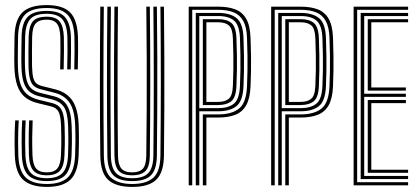

<svg xmlns="http://www.w3.org/2000/svg" viewBox="-20 -722 1634 748"><path d="M162.4 6.2Q101.4 6.2 70.8 -21.1Q40.1 -48.4 37.7 -117.4Q37 -140.5 36.8 -164.1Q36.6 -187.7 37.3 -210.4Q38 -233 39.2 -253H52.9Q51.8 -232.4 51.1 -211.3Q50.4 -190.3 50.5 -167.3Q50.6 -144.2 51.4 -117.7Q53.5 -55.9 80.2 -30.5Q106.8 -5.2 162.4 -5.2Q217.3 -5.2 243.9 -30.4Q270.4 -55.7 272.6 -117.8Q273.7 -148.6 273.9 -173.3Q274.1 -198.1 273 -230Q271.1 -292.3 251.2 -321.6Q231.3 -350.9 191.6 -360.8L139.6 -374Q124.4 -377.7 113.8 -385.6Q103.3 -393.4 97.6 -411.6Q92 -429.8 91.1 -464.3Q90.4 -493.1 90.8 -520.9Q91.3 -548.7 91.6 -577.9Q92.5 -619.4 107.6 -638.2Q122.8 -656.9 162 -656.9Q196.6 -656.9 212 -638.8Q227.3 -620.6 228.8 -577.2Q229.3 -561.1 229.2 -525.8Q229.1 -490.5 228 -451.7H214.3Q215.4 -489 215.5 -523.9Q215.6 -558.7 215.1 -576.6Q213.7 -616.2 201 -630.9Q188.4 -645.5 162 -645.5Q133.1 -645.5 119.6 -631.2Q106 -617 105.2 -577.3Q104.9 -549.1 104.6 -518.6Q104.3 -488 104.8 -464.7Q105.5 -434.8 109.6 -419.2Q113.7 -403.7 122 -397Q130.2 -390.3 143.1 -387L194.7 -374Q240.1 -362.7 262.4 -329.5Q284.7 -296.3 286.7 -230.7Q287.4 -211.6 287.5 -193.6Q287.7 -175.6 287.4 -157.1Q287.2 -138.7 286.3 -117.3Q283.9 -50.4 254.4 -22.1Q225 6.2 162.4 6.2ZM162.4 -16.5Q113.4 -16.5 90.3 -39.2Q67.1 -62 65.1 -118.2Q64.4 -143.2 64.3 -166.3Q64.1 -189.3 64.7 -211Q65.2 -232.7 66.4 -253H80Q79 -231.1 78.4 -210.2Q77.8 -189.2 78 -167Q78.1 -144.7 78.9 -118.5Q80.6 -69.4 99.8 -48.6Q119 -27.7 162.4 -27.7Q204.9 -27.7 224.1 -48.6Q243.3 -69.5 245.1 -118.9Q245.5 -135.1 245.9 -148Q246.2 -161 246.3 -173Q246.3 -185.1 246.1 -198.6Q245.9 -212.1 245.4 -229.2Q243.9 -284.2 228.8 -305.6Q213.7 -326.9 185.1 -334.1L132.7 -347.1Q109 -352.9 94.1 -365.7Q79.3 -378.5 71.9 -402.1Q64.5 -425.6 63.5 -463.4Q62.8 -489.7 63.3 -521.2Q63.8 -552.7 64.1 -579Q65.2 -633.3 87.9 -656.4Q110.6 -679.5 162 -679.5Q210.9 -679.5 232.5 -656.1Q254.2 -632.8 256.3 -577.4Q256.8 -561.3 256.7 -524.5Q256.6 -487.7 255.5 -451.7H241.8Q242.8 -486.9 243 -522.9Q243.1 -558.9 242.5 -577.6Q240.8 -626.8 222.3 -647.6Q203.7 -668.3 162 -668.3Q114.4 -668.3 96.6 -646.2Q78.8 -624.1 77.9 -577.9Q77.5 -549.1 77.1 -520.8Q76.6 -492.5 77.3 -463.8Q78.3 -427.4 84.8 -406.5Q91.3 -385.6 104.1 -375.4Q116.8 -365.1 136.2 -360.3L188.2 -347.4Q223.6 -339 240.6 -312.5Q257.6 -286.1 259.2 -229.6Q259.9 -209.2 260.1 -192.8Q260.2 -176.3 260 -159.1Q259.7 -141.8 258.8 -118.3Q256.7 -64.3 234.8 -40.4Q212.8 -16.5 162.4 -16.5ZM162.4 -39.1Q126.2 -39.1 110.1 -57.3Q94 -75.5 92.6 -119.2Q91.9 -143.4 91.8 -165.8Q91.6 -188.2 92.1 -209.9Q92.7 -231.5 93.5 -253H107.2Q105.9 -218.2 105.5 -187.6Q105.2 -157.1 106.4 -119.5Q107.7 -81.5 120.4 -66Q133.1 -50.5 162.4 -50.5Q191.3 -50.5 203.9 -66.4Q216.5 -82.3 217.6 -120Q218.5 -143.5 218.8 -159.3Q219 -175.2 218.8 -190.5Q218.7 -205.9 218 -228Q216.8 -269.8 208.4 -286.1Q200 -302.4 178.8 -307.5L125.8 -320.5Q95.7 -328 76.3 -344.4Q56.9 -360.8 47.1 -389.7Q37.3 -418.5 36 -462.6Q35.3 -487.6 35.8 -521Q36.3 -554.5 36.6 -579.6Q38.1 -645.4 67.4 -673.8Q96.6 -702.2 162 -702.2Q224.9 -702.2 253.1 -673.7Q281.4 -645.1 283.6 -579.2Q284.5 -555 284.2 -520.8Q283.9 -486.7 283 -451.7H269.3Q270.1 -484.4 270.4 -522Q270.6 -559.5 270 -578Q267.9 -639.3 242.6 -665.1Q217.3 -690.8 162 -690.8Q101 -690.8 76.4 -663.9Q51.7 -636.9 50.4 -579Q50.1 -555.8 49.6 -523Q49.1 -490.2 49.8 -463Q50.8 -421.6 59.5 -395.4Q68.2 -369.3 85.4 -354.9Q102.7 -340.4 129.3 -333.7L181.9 -320.7Q197.4 -317.1 208.1 -308.6Q218.7 -300.2 224.8 -281.6Q230.8 -262.9 231.7 -228.6Q232.4 -205.6 232.5 -190.1Q232.7 -174.5 232.5 -158.7Q232.2 -143 231.3 -119.2Q229.9 -76.5 214.3 -57.8Q198.7 -39.1 162.4 -39.1Z M495 6.2Q432.1 6.2 401.9 -21Q371.7 -48.3 370.8 -115.8Q370 -177.1 369.6 -247.7Q369.2 -318.2 369.2 -393.7Q369.2 -469.1 369.6 -545.8Q370 -622.5 370.8 -696H384.5Q383.7 -626.9 383.3 -551.4Q382.9 -475.8 382.9 -399.3Q382.9 -322.8 383.4 -250.5Q383.8 -178.2 384.6 -115.5Q385.2 -53 413 -29.1Q440.7 -5.2 495 -5.2Q549.8 -5.2 577.1 -29.4Q604.3 -53.6 605 -115.8Q605.7 -181.2 606.1 -252.9Q606.5 -324.6 606.6 -399.3Q606.6 -474 606.2 -549Q605.8 -623.9 605 -696H618.7Q619.8 -599.3 620.2 -499Q620.6 -398.6 620.2 -301.2Q619.8 -203.8 618.7 -115.8Q617.8 -49.7 588.6 -21.7Q559.3 6.2 495 6.2ZM495 -16.5Q443.4 -16.5 421.2 -39.5Q398.9 -62.6 398.3 -116.2Q397.5 -185.4 397.1 -257.7Q396.7 -330 396.7 -403.6Q396.7 -477.2 397.1 -550.7Q397.5 -624.1 398.3 -696H412.1Q411 -605.4 410.6 -504.5Q410.2 -403.6 410.6 -303.9Q411 -204.2 412 -116.2Q412.6 -68.3 431.8 -48Q450.9 -27.7 495 -27.7Q539.1 -27.7 558 -48Q576.9 -68.3 577.5 -116.2Q578.3 -187.6 578.7 -262Q579.1 -336.3 579.1 -410.7Q579.1 -485.1 578.7 -557.2Q578.3 -629.3 577.5 -696H591.2Q592.5 -593.3 592.8 -496.6Q593 -399.9 592.7 -305.7Q592.3 -211.5 591.2 -116.2Q590.6 -62.4 568.5 -39.5Q546.3 -16.5 495 -16.5ZM495 -39.1Q458.7 -39.1 442.6 -56.3Q426.4 -73.5 425.8 -116.8Q424.7 -205.6 424.3 -302.9Q423.9 -400.2 424.3 -500Q424.8 -599.8 425.8 -696H439.6Q438.8 -631.1 438.4 -555.8Q438 -480.6 438 -402.7Q438 -324.9 438.4 -251.5Q438.8 -178 439.6 -116.8Q440.1 -80.6 452.7 -65.6Q465.4 -50.5 495 -50.5Q523 -50.5 536.3 -64.6Q549.6 -78.8 549.9 -116.8Q551.1 -198.8 551.5 -296.4Q551.9 -393.9 551.6 -496.6Q551.3 -599.2 550 -696H563.7Q565.5 -545.8 565.4 -399.7Q565.3 -253.6 563.7 -116.8Q563.4 -73.5 547.1 -56.3Q530.9 -39.1 495 -39.1Z M715.2 0V-696H830.4Q869 -696 896.5 -685.6Q924 -675.1 939.2 -648.8Q954.3 -622.5 956 -574.8Q957.6 -532.5 958 -502.2Q958.3 -471.8 957.9 -444.8Q957.4 -417.8 956 -385.3Q954.1 -338.7 939.3 -312.3Q924.5 -285.8 897.2 -275Q869.8 -264.1 829.8 -264.1H784V0H770.2V-276.3H829.8Q883 -276.3 911.3 -299.1Q939.7 -321.9 942.3 -385.9Q943.7 -418.6 944.1 -445.8Q944.5 -472.9 944.2 -503Q943.9 -533.1 942.3 -574.6Q940.9 -616.9 927.6 -640.7Q914.2 -664.5 889.8 -674.1Q865.5 -683.8 830.4 -683.8H728.9V0ZM742.7 0V-671.6H830.4Q876.7 -671.6 901.7 -651.4Q926.7 -631.1 928.6 -574Q930.2 -531.4 930.5 -500.9Q930.8 -470.4 930.4 -443.9Q929.9 -417.3 928.6 -386.3Q926.3 -328.6 901.2 -308.6Q876.1 -288.5 829.8 -288.5H756.4V0ZM756.4 -300.6 829.8 -300.7Q869.7 -300.7 891.2 -318.1Q912.8 -335.6 914.8 -386.9Q916.4 -422.6 916.7 -451.6Q917.1 -480.6 916.6 -509.4Q916.2 -538.2 914.8 -573.4Q913 -623.5 892 -641.5Q871.1 -659.5 830.4 -659.5H756.4ZM770.2 -312.8V-647.3H830.4Q863.8 -647.3 881.6 -632.4Q899.3 -617.4 901.1 -573Q902.4 -535.9 902.9 -506.5Q903.3 -477.2 903 -449.2Q902.6 -421.2 901.1 -387.4Q899.3 -342.3 881.1 -327.6Q862.9 -312.8 829.8 -312.8ZM784 -325H829.8Q856.3 -325 871 -337Q885.7 -348.9 887.3 -388Q888.9 -422.7 889.2 -451.2Q889.6 -479.7 889.1 -508.4Q888.7 -537.1 887.3 -572.4Q886.1 -610 871.9 -622.6Q857.8 -635.2 830.4 -635.2H784Z M1036.4 0V-696H1151.7Q1190.3 -696 1217.8 -685.6Q1245.2 -675.1 1260.4 -648.8Q1275.6 -622.5 1277.3 -574.8Q1278.9 -532.5 1279.2 -502.2Q1279.6 -471.8 1279.1 -444.8Q1278.7 -417.8 1277.3 -385.3Q1275.4 -338.7 1260.6 -312.3Q1245.7 -285.8 1218.4 -275Q1191.1 -264.1 1151.1 -264.1H1105.2V0H1091.4V-276.3H1151.1Q1204.3 -276.3 1232.6 -299.1Q1260.9 -321.9 1263.6 -385.9Q1264.9 -418.6 1265.3 -445.8Q1265.8 -472.9 1265.5 -503Q1265.2 -533.1 1263.6 -574.6Q1262.2 -616.9 1248.8 -640.7Q1235.5 -664.5 1211.1 -674.1Q1186.7 -683.8 1151.7 -683.8H1050.2V0ZM1063.9 0V-671.6H1151.7Q1197.9 -671.6 1222.9 -651.4Q1247.9 -631.1 1249.8 -574Q1251.4 -531.4 1251.7 -500.9Q1252.1 -470.4 1251.6 -443.9Q1251.2 -417.3 1249.8 -386.3Q1247.5 -328.6 1222.4 -308.6Q1197.4 -288.5 1151.1 -288.5H1077.7V0ZM1077.7 -300.6 1151.1 -300.7Q1191 -300.7 1212.5 -318.1Q1234 -335.6 1236.1 -386.9Q1237.7 -422.6 1238 -451.6Q1238.3 -480.6 1237.9 -509.4Q1237.4 -538.2 1236.1 -573.4Q1234.2 -623.5 1213.3 -641.5Q1192.3 -659.5 1151.7 -659.5H1077.7ZM1091.4 -312.8V-647.3H1151.7Q1185.1 -647.3 1202.8 -632.4Q1220.6 -617.4 1222.3 -573Q1223.7 -535.9 1224.1 -506.5Q1224.6 -477.2 1224.2 -449.2Q1223.9 -421.2 1222.3 -387.4Q1220.6 -342.3 1202.4 -327.6Q1184.2 -312.8 1151.1 -312.8ZM1105.2 -325H1151.1Q1177.5 -325 1192.2 -337Q1207 -348.9 1208.6 -388Q1210.1 -422.7 1210.5 -451.2Q1210.8 -479.7 1210.4 -508.4Q1209.9 -537.1 1208.6 -572.4Q1207.3 -610 1193.2 -622.6Q1179 -635.2 1151.7 -635.2H1105.2Z M1357.7 0V-696H1569.9V-683.8H1371.4V-12.2H1569.9V0ZM1412.7 -48.7V-332.5H1561.2V-320.3H1426.5V-60.8H1569.9V-48.7ZM1385.2 -24.4V-671.6H1569.9V-659.5H1398.9V-356.9H1561.2V-344.7H1398.9V-36.5H1569.9V-24.4ZM1412.7 -369V-647.3H1569.9V-635.2H1426.5V-381.2H1561.2V-369Z"/></svg>

Font: Big Shoulders Inline Display SC Thin
Style: Regular
Weight: 100
Designer: Patric King
Foundry: XO Type Co
Version: Version 2.002